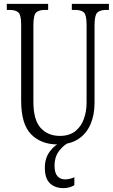

<svg xmlns="http://www.w3.org/2000/svg" viewBox="-20 -734 581 989"><path d="M277 10Q192 10 140.5 -42Q89 -94 89 -215V-607Q89 -656 75 -669.5Q61 -683 29 -683H15V-714H228V-683H212Q180 -683 166 -669.5Q152 -656 152 -603V-210Q152 -116 189.5 -75Q227 -34 288 -34Q337 -34 367.5 -58Q398 -82 412 -121.5Q426 -161 426 -205V-606Q426 -656 412.5 -669.5Q399 -683 366 -683H350V-714H541V-683H528Q495 -683 481 -669Q467 -655 467 -604V-203Q467 -142 446 -93.5Q425 -45 383 -17.5Q341 10 277 10ZM307 235Q263 235 237 210Q211 185 211 130Q211 80 237.5 45Q264 10 295 0H336Q310 11 285.5 42Q261 73 261 120Q261 157 276 173.5Q291 190 314 190Q338 190 363 179V220Q338 235 307 235Z"/></svg>

Font: Noto Serif Sinhala ExtraCondensed Light
Style: Regular
Weight: 300
Width: 2
Designer: Jelle Bosma - Monotype Design Team
Foundry: Monotype Imaging Inc.
Version: Version 2.007; ttfautohint (v1.8.4.7-5d5b)